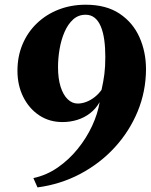

<svg xmlns="http://www.w3.org/2000/svg" viewBox="-20 -772 640 814"><path d="M139 22.5 121.5 -17Q177.5 -29 225 -62Q272.5 -95 309.5 -140.8Q346.5 -186.5 370.5 -238.2Q394.5 -290 402.5 -339Q386.5 -311 362 -292Q337.5 -273 307.5 -263.8Q277.5 -254.5 245 -254.5Q189 -254.5 146 -283.2Q103 -312 78.5 -361.2Q54 -410.5 54 -472Q54 -533.5 75.8 -584.8Q97.5 -636 136.8 -673.5Q176 -711 228.8 -731.5Q281.5 -752 343.5 -752Q430 -752 486.8 -714.2Q543.5 -676.5 571.2 -614.2Q599 -552 599 -478Q598.5 -384.5 563.8 -300Q529 -215.5 466.8 -147.5Q404.5 -79.5 320.8 -35Q237 9.5 139 22.5ZM309.5 -333Q327.5 -333 346.2 -340.2Q365 -347.5 381.5 -360.5Q398 -373.5 410.5 -391Q418.5 -426.5 422.5 -457.8Q426.5 -489 426.5 -531Q426.5 -570 422 -602.8Q417.5 -635.5 407.5 -659.5Q397.5 -683.5 381.5 -696.5Q365.5 -709.5 343 -709.5Q312 -709.5 290 -689.5Q268 -669.5 253.8 -636.8Q239.5 -604 232.8 -565Q226 -526 226 -487.5Q226 -438.5 237 -404Q248 -369.5 267 -351.2Q286 -333 309.5 -333Z"/></svg>

Font: Merriweather 96pt Black
Style: Italic
Weight: 900
Italic angle: -7.8°
Version: Version 2.101